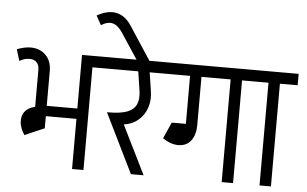

<svg xmlns="http://www.w3.org/2000/svg" viewBox="-57 -967 1686 1056"><g transform="rotate(5 786.0 -439.5)"><path d="M376 0V-630H439V0ZM398 -567V-630H537V-567ZM144 -311V-527H207V-311ZM158 -189V-326H207V-210ZM35 -567 16 -630Q37 -638 55.5 -642Q74 -646 92 -646V-583Q79 -583 67 -580.5Q55 -578 35 -567ZM144 -526Q144 -555 129.5 -569Q115 -583 92 -583V-646Q142 -646 174.5 -614Q207 -582 207 -526ZM164 -277V-334H421V-277ZM72 -240Q72 -281 100.5 -303.5Q129 -326 180 -326V-283Q154 -283 140 -271.5Q126 -260 126 -240ZM99 -163Q72 -202 72 -240H126Q126 -221 153 -190ZM99 -163 126 -294H180V-199Z M578 -268 549 -328Q614 -328 651 -342Q688 -356 701.5 -386Q715 -416 708 -462H771Q777 -421 768 -386Q759 -351 738 -324.5Q717 -298 686 -283Q655 -268 616 -268ZM701 0 540 -328H609L771 0ZM708 -462 687 -600H750L771 -462ZM487 -567V-630H862V-567Z M677 -630 584 -771 629 -812 748 -630ZM584 -771Q559 -809 530.5 -817Q502 -825 465 -802L437 -853Q498 -887 546.5 -876Q595 -865 629 -812Z M812 -567V-630H1144V-567ZM978 -301V-630H1041V-301ZM946 -182V-242Q969 -242 981.5 -258Q994 -274 994 -302H1041Q1041 -246 1016 -214Q991 -182 946 -182ZM860 -212 890 -272Q925 -242 946 -242V-182Q904 -182 860 -212ZM860 -212 900 -302H1006V-242ZM1202 0V-620H1265V0ZM1104 -567V-630H1363V-567Z M1411 0V-620H1474V0ZM1313 -567V-630H1572V-567Z"/></g></svg>

Font: Akshar Light Light
Style: Regular
Weight: 300
Version: Version 1.100